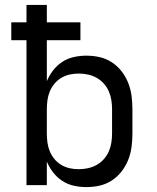

<svg xmlns="http://www.w3.org/2000/svg" viewBox="-20 -755 640 783"><path d="M332 8Q307 8 281.5 2.5Q256 -3 234.5 -17Q213 -31 197 -51.5Q181 -72 171 -96V0H88V-591H26V-664H88V-735H171V-664H308V-591H171V-424Q181 -448 197 -468.5Q213 -489 234.5 -503Q256 -517 281.5 -522.5Q307 -528 332 -528Q360 -528 386.5 -522Q413 -516 436 -501Q459 -486 476 -464Q493 -442 503 -416.5Q513 -391 516.5 -364Q520 -337 520 -310V-210Q520 -183 516.5 -156Q513 -129 503 -103.5Q493 -78 476 -56Q459 -34 436 -19Q413 -4 386.5 2Q360 8 332 8ZM301 -65Q320 -65 338.5 -69Q357 -73 373.5 -82Q390 -91 403 -105.5Q416 -120 423.5 -137Q431 -154 434 -172.5Q437 -191 437 -210V-310Q437 -329 434 -347.5Q431 -366 423.5 -383Q416 -400 403 -414.5Q390 -429 373.5 -438Q357 -447 338.5 -451Q320 -455 301 -455Q282 -455 264 -451Q246 -447 230 -437.5Q214 -428 202 -413.5Q190 -399 183 -382Q176 -365 173.5 -346.5Q171 -328 171 -310V-210Q171 -192 173.5 -173.5Q176 -155 183 -138Q190 -121 202 -106.5Q214 -92 230 -82.5Q246 -73 264 -69Q282 -65 301 -65Z"/></svg>

Font: Iosevka SS04 Extended
Style: Regular
Weight: 400
Width: 7
Monospace: yes
Designer: Belleve Invis
Foundry: Belleve Invis
Version: Version 19.0.0; ttfautohint (v1.8.4)